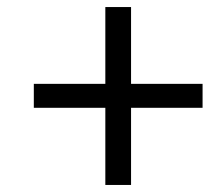

<svg xmlns="http://www.w3.org/2000/svg" viewBox="-20 -641 595 545"><path d="M279 -116V-335H76V-403H279V-621H352V-403H555V-335H352V-116Z"/></svg>

Font: Source Han Sans Regular
Style: Regular
Weight: 400
Designer: Ryoko NISHIZUKA  (kana & ideographs); Paul D. Hunt (Latin, Greek & Cyrillic); Wenlong ZHANG  (bopomofo); Sandoll Communi
Foundry: Adobe Systems Incorporated
Version: Version 1.00 January 18, 2024, initial release